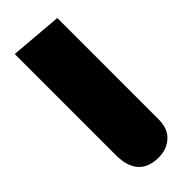

<svg xmlns="http://www.w3.org/2000/svg" viewBox="-17 -236 373 373"><g transform="rotate(45 170.0 -49.0)"><path d="M0 5H277Q340 5 340 -51Q340 -73 326.5 -88Q313 -103 287 -103H9Z"/></g></svg>

Font: Noto Sans Arabic UI ExtraCondensed Semi
Style: Regular
Weight: 600
Width: 3
Designer: Nadine Chahine - Monotype Design Team
Foundry: Monotype Imaging Inc.
Version: Version 1.900